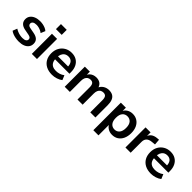

<svg xmlns="http://www.w3.org/2000/svg" viewBox="195 -1917 3298 3298"><g transform="rotate(45 1844.0 -268.0)"><path d="M244 10Q203 10 164.5 3Q126 -4 94 -16.5Q62 -29 38 -48L70 -130Q95 -114 124 -102Q153 -90 184 -84Q215 -78 245 -78Q293 -78 316.5 -94.5Q340 -111 340 -138Q340 -161 324.5 -173.5Q309 -186 278 -192L178 -211Q116 -223 83.5 -256.5Q51 -290 51 -343Q51 -391 77.5 -426Q104 -461 151 -480Q198 -499 259 -499Q294 -499 327 -492.5Q360 -486 389.5 -473.5Q419 -461 441 -441L407 -359Q388 -375 363 -386.5Q338 -398 311.5 -404.5Q285 -411 260 -411Q211 -411 187.5 -394Q164 -377 164 -349Q164 -328 178 -314Q192 -300 221 -295L321 -276Q386 -264 419.5 -232Q453 -200 453 -146Q453 -97 427 -62Q401 -27 354 -8.5Q307 10 244 10Z M545 -594V-716H685V-594ZM553 0V-489H678V0Z M1049 10Q966 10 906 -21Q846 -52 813.5 -109Q781 -166 781 -244Q781 -320 812.5 -377Q844 -434 899.5 -466.5Q955 -499 1026 -499Q1096 -499 1146 -469Q1196 -439 1223.5 -384Q1251 -329 1251 -253V-216H882V-288H1163L1147 -273Q1147 -341 1117 -377.5Q1087 -414 1031 -414Q989 -414 959.5 -394.5Q930 -375 914.5 -339.5Q899 -304 899 -255V-248Q899 -193 916 -157Q933 -121 967 -103Q1001 -85 1051 -85Q1092 -85 1133 -97.5Q1174 -110 1208 -137L1243 -53Q1208 -24 1155 -7Q1102 10 1049 10Z M1352 0V-489H1474V-391H1463Q1476 -425 1499 -449Q1522 -473 1554 -486Q1586 -499 1625 -499Q1684 -499 1722 -471Q1760 -443 1775 -385H1761Q1781 -438 1827 -468.5Q1873 -499 1933 -499Q1989 -499 2025.5 -477Q2062 -455 2080 -410.5Q2098 -366 2098 -298V0H1973V-293Q1973 -349 1954.5 -375Q1936 -401 1892 -401Q1860 -401 1836 -385.5Q1812 -370 1799.5 -341Q1787 -312 1787 -271V0H1662V-293Q1662 -349 1643.5 -375Q1625 -401 1582 -401Q1549 -401 1525.5 -385.5Q1502 -370 1489.5 -341Q1477 -312 1477 -271V0Z M2227 180V-489H2349V-386H2339Q2354 -437 2400.5 -468Q2447 -499 2509 -499Q2573 -499 2621.5 -468Q2670 -437 2697 -380.5Q2724 -324 2724 -245Q2724 -167 2697 -109.5Q2670 -52 2622 -21Q2574 10 2509 10Q2448 10 2402 -20.5Q2356 -51 2340 -100H2352V180ZM2474 -85Q2530 -85 2564 -125.5Q2598 -166 2598 -245Q2598 -325 2564 -364.5Q2530 -404 2474 -404Q2418 -404 2384 -364.5Q2350 -325 2350 -245Q2350 -166 2384 -125.5Q2418 -85 2474 -85Z M2827 0V-489H2949V-371H2939Q2953 -431 2994 -462.5Q3035 -494 3103 -499L3141 -502L3149 -396L3077 -389Q3016 -383 2985 -351.5Q2954 -320 2954 -263V0Z M3452 10Q3369 10 3309 -21Q3249 -52 3216.5 -109Q3184 -166 3184 -244Q3184 -320 3215.5 -377Q3247 -434 3302.5 -466.5Q3358 -499 3429 -499Q3499 -499 3549 -469Q3599 -439 3626.5 -384Q3654 -329 3654 -253V-216H3285V-288H3566L3550 -273Q3550 -341 3520 -377.5Q3490 -414 3434 -414Q3392 -414 3362.5 -394.5Q3333 -375 3317.5 -339.5Q3302 -304 3302 -255V-248Q3302 -193 3319 -157Q3336 -121 3370 -103Q3404 -85 3454 -85Q3495 -85 3536 -97.5Q3577 -110 3611 -137L3646 -53Q3611 -24 3558 -7Q3505 10 3452 10Z"/></g></svg>

Font: Nunito Sans 12pt ExtraLight
Style: Bold
Weight: 700
Version: Version 3.101;gftools[0.9.27]